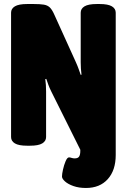

<svg xmlns="http://www.w3.org/2000/svg" viewBox="-20 -722 630 954"><path d="M407 212Q372 212 345 202.5Q318 193 303 179.5Q288 166 288 155Q288 143 293 120.5Q298 98 306 79Q314 60 323 60Q328 60 335.5 62.5Q343 65 351 65Q367 65 373 56Q379 47 379 28V22L235 -267Q225 -287 220 -301.5Q215 -316 210 -330L205 -329Q207 -315 208 -299.5Q209 -284 209 -267V-41Q209 -21 190 -9.5Q171 2 129 2H115Q73 2 54 -9.5Q35 -21 35 -41V-659Q35 -679 54 -690.5Q73 -702 115 -702H148Q179 -702 197.5 -699Q216 -696 227.5 -685Q239 -674 250 -649L357 -413Q366 -393 371 -378.5Q376 -364 381 -350L385 -351Q383 -366 382 -381.5Q381 -397 381 -413V-659Q381 -679 400 -690.5Q419 -702 461 -702H475Q517 -702 536 -690.5Q555 -679 555 -659V48Q555 124 515.5 168Q476 212 407 212Z"/></svg>

Font: Asap Condensed Black
Style: Regular
Weight: 900
Width: 3
Designer: Pablo Cosgaya
Foundry: Omnibus-Type
Version: Version 3.001; ttfautohint (v1.8.4.7-5d5b)